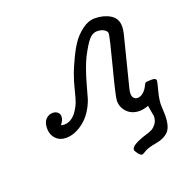

<svg xmlns="http://www.w3.org/2000/svg" viewBox="-120 -573 846 879"><g transform="rotate(-20 302.5 -133.5)"><path d="M57.1 -64Q57.1 -93.8 71.5 -108.4Q85.9 -123 105 -123Q119.1 -123 128.7 -115Q138.2 -106.9 138.2 -94.2Q138.2 -77.1 122.1 -57.1Q129.9 -54.2 138.2 -54.2Q156.2 -54.2 173.1 -65.2Q189.9 -76.2 202.9 -96.7Q215.8 -117.2 221.4 -133.1Q227.1 -148.9 235.1 -181.4Q243.2 -213.9 247.1 -226.1Q253.9 -247.1 260 -263.9Q266.1 -280.8 285.2 -321.8Q304.2 -362.8 323 -390.4Q341.8 -418 371.8 -440.9Q401.9 -463.9 434.1 -463.9Q477.1 -463.9 508.5 -444.8Q540 -425.8 540 -386.2Q540 -371.1 535.2 -351.1L473.1 -105Q470.2 -93.8 470.2 -83Q470.2 -69.8 477.1 -62Q483.9 -54.2 495.1 -54.2Q510.3 -54.2 524.2 -66.7Q538.1 -79.1 545.9 -97.2Q549.8 -106.9 555.4 -108.9Q561 -110.8 581.1 -110.8H585.9Q605 -110.8 605 -98.1Q605 -93.3 594.5 -53.2Q584 -13.2 584 11.2Q584 20 585 35.9Q585.9 51.8 585.9 61Q585.9 119.1 564 141.1Q542 163.1 501 169.9Q460 176.8 443.8 188Q429.7 196.8 425.8 196.8Q418 196.8 407.5 182.9Q397 168.9 397 163.1Q397 141.1 469.2 118.2Q490.2 112.3 502.2 106.2Q514.2 100.1 525.1 85.4Q536.1 70.8 536.1 49.8Q536.1 47.9 526.9 -3.9Q503.9 4.9 482.9 4.9Q446.8 4.9 423.8 -18.1Q400.9 -41 400.9 -74.2Q400.9 -93.3 436 -227.5Q471.2 -361.8 471.2 -377.9Q471.2 -387.7 458 -396.2Q444.8 -404.8 423.8 -404.8Q400.9 -404.8 383.1 -383.3Q365.2 -361.8 339.8 -313Q316.9 -265.1 297.9 -196.5Q278.8 -127.9 277.8 -125Q254.9 -62 211.9 -28.1Q168.9 5.9 125 5.9Q95.2 5.9 76.2 -13.7Q57.1 -33.2 57.1 -64Z"/></g></svg>

Font: CMU Concrete
Style: Italic
Weight: 500
Italic angle: -14.04°
Version: Version 0.7.0